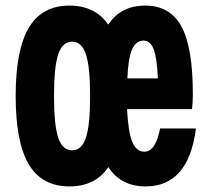

<svg xmlns="http://www.w3.org/2000/svg" viewBox="-20 -648 740 686"><path d="M228 18Q130 18 83 -60.5Q36 -139 36 -305Q36 -470 83 -549Q130 -628 228 -628Q320 -628 367 -560Q411 -628 499 -628Q588 -628 628.5 -553Q669 -478 669 -312Q669 -282 666 -258H434Q438 -177 452.5 -141.5Q467 -106 496 -106Q536 -106 552 -189H680Q654 18 500 18Q412 18 367 -51Q321 18 228 18ZM493 -503Q466 -503 452 -471.5Q438 -440 435 -368H544Q541 -441 529 -472Q517 -503 493 -503ZM238 -111Q272 -111 287 -156Q302 -201 302 -305Q302 -409 287 -454Q272 -499 238 -499Q203 -499 188 -454Q173 -409 173 -305Q173 -201 188 -156Q203 -111 238 -111Z"/></svg>

Font: Martian Mono SemiBold
Style: Regular
Weight: 600
Monospace: yes
Designer: Roman Shamin
Foundry: Evil Martians
Version: Version 1.000; ttfautohint (v1.8.4.7-5d5b)